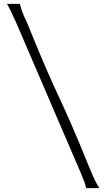

<svg xmlns="http://www.w3.org/2000/svg" viewBox="-20 -765 550 996"><path d="M495 211C479 184 467 161 451 122C274 -315 297 -210 120 -648C97 -696 92 -712 83 -745H16C31 -720 38 -704 65 -645L396 125C412 164 422 186 427 211Z"/></svg>

Font: Coconat Demi
Style: Regular
Weight: 400
Designer: Sara Lavazza
Foundry: Collletttivo
Version: Version 1.000;Glyphs 3.2 (3217)